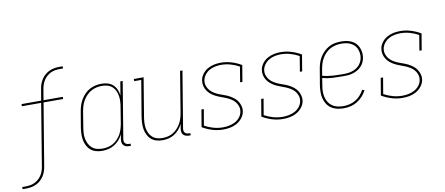

<svg xmlns="http://www.w3.org/2000/svg" viewBox="-91 -1056 3669 1582"><g transform="rotate(-10 1743.5 -265.0)"><path d="M-13 205V187H15Q34 187 53 184Q72 181 90 172.5Q108 164 123.5 150.5Q139 137 150 120Q161 103 167 84.5Q173 66 176 47L261 -469H100V-487H264L280 -580Q283 -601 290 -621.5Q297 -642 309.5 -661Q322 -680 339.5 -695Q357 -710 377 -719Q397 -728 418 -731.5Q439 -735 460 -735H488V-717H460Q441 -717 422 -714Q403 -711 385 -702.5Q367 -694 351.5 -680.5Q336 -667 325.5 -650Q315 -633 308.5 -614.5Q302 -596 299 -577L284 -487H445V-469H281L195 50Q192 71 185 91.5Q178 112 165.5 131Q153 150 136 165Q119 180 98.5 189Q78 198 57 201.5Q36 205 15 205Z M689 8Q662 8 637 1Q612 -6 593 -22Q574 -38 562.5 -60.5Q551 -83 546.5 -108Q542 -133 543 -160Q544 -187 548 -213L570 -343Q574 -368 582 -392.5Q590 -417 603.5 -440Q617 -463 636 -482.5Q655 -502 678.5 -514.5Q702 -527 727 -532.5Q752 -538 778 -538Q805 -538 830 -530.5Q855 -523 873.5 -505.5Q892 -488 902 -464.5Q912 -441 915 -415L934 -530H954L876 -59Q874 -49 875.5 -39.5Q877 -30 883 -23Q889 -16 898 -13Q907 -10 917 -10H928V8H914Q900 8 887.5 4Q875 0 866.5 -9.5Q858 -19 856 -32Q854 -45 856 -59L863 -100Q851 -75 832.5 -54Q814 -33 790.5 -18.5Q767 -4 740.5 2Q714 8 689 8ZM695 -10Q717 -10 740 -15Q763 -20 783.5 -32Q804 -44 821 -62Q838 -80 849.5 -101Q861 -122 867.5 -144Q874 -166 878 -189L899 -319Q903 -342 904.5 -366Q906 -390 902.5 -413Q899 -436 889.5 -456.5Q880 -477 863.5 -492Q847 -507 824.5 -513.5Q802 -520 778 -520Q755 -520 732 -515Q709 -510 687.5 -498Q666 -486 648.5 -468Q631 -450 619 -429Q607 -408 600 -385.5Q593 -363 589 -340L568 -210Q564 -186 562.5 -162Q561 -138 565.5 -115Q570 -92 580.5 -71.5Q591 -51 608 -36.5Q625 -22 648 -16Q671 -10 695 -10Z M1194 8Q1168 8 1143 1Q1118 -6 1099.5 -22Q1081 -38 1069.5 -61Q1058 -84 1054 -109Q1050 -134 1051 -160.5Q1052 -187 1056 -213L1106 -512H1047V-530H1129L1076 -210Q1072 -187 1070.5 -163Q1069 -139 1072.5 -116.5Q1076 -94 1085.5 -73.5Q1095 -53 1111.5 -38Q1128 -23 1150 -16.5Q1172 -10 1196 -10Q1218 -10 1241 -15Q1264 -20 1284.5 -32.5Q1305 -45 1321.5 -63Q1338 -81 1349.5 -101.5Q1361 -122 1367.5 -144Q1374 -166 1378 -189L1434 -530H1454L1376 -59Q1374 -49 1375.5 -39.5Q1377 -30 1383 -23Q1389 -16 1398 -13Q1407 -10 1417 -10H1428V8H1414Q1400 8 1387.5 4Q1375 0 1366.5 -9.5Q1358 -19 1356 -32Q1354 -45 1356 -59L1363 -98Q1351 -75 1333.5 -54Q1316 -33 1293 -18.5Q1270 -4 1244.5 2Q1219 8 1194 8Z M1703 8Q1655 8 1611 -5.5Q1567 -19 1528 -42L1552 -186H1572L1549 -51Q1584 -32 1622.5 -21Q1661 -10 1703 -10Q1728 -10 1753.5 -15Q1779 -20 1802.5 -32Q1826 -44 1843.5 -65.5Q1861 -87 1865 -113Q1869 -136 1862 -158Q1855 -180 1840.5 -196.5Q1826 -213 1807 -224.5Q1788 -236 1767 -244.5Q1746 -253 1725 -260.5Q1704 -268 1684.5 -278Q1665 -288 1647.5 -302Q1630 -316 1618 -334.5Q1606 -353 1600.5 -375Q1595 -397 1599 -421Q1603 -448 1621 -472.5Q1639 -497 1664.5 -511.5Q1690 -526 1718 -532Q1746 -538 1774 -538Q1821 -538 1865 -524.5Q1909 -511 1947 -488L1924 -351H1905L1926 -479Q1892 -498 1853.5 -509Q1815 -520 1774 -520Q1749 -520 1724.5 -515Q1700 -510 1677.5 -497.5Q1655 -485 1638.5 -463.5Q1622 -442 1618 -418Q1614 -394 1621 -372.5Q1628 -351 1642.5 -334Q1657 -317 1676 -305.5Q1695 -294 1715.5 -285.5Q1736 -277 1757.5 -270Q1779 -263 1798.5 -252.5Q1818 -242 1835.5 -228.5Q1853 -215 1865 -196.5Q1877 -178 1883 -155.5Q1889 -133 1885 -110Q1880 -81 1860.5 -56.5Q1841 -32 1815 -17.5Q1789 -3 1760 2.5Q1731 8 1703 8Z M2203 8Q2155 8 2111 -5.5Q2067 -19 2028 -42L2052 -186H2072L2049 -51Q2084 -32 2122.5 -21Q2161 -10 2203 -10Q2228 -10 2253.5 -15Q2279 -20 2302.5 -32Q2326 -44 2343.5 -65.5Q2361 -87 2365 -113Q2369 -136 2362 -158Q2355 -180 2340.5 -196.5Q2326 -213 2307 -224.5Q2288 -236 2267 -244.5Q2246 -253 2225 -260.5Q2204 -268 2184.5 -278Q2165 -288 2147.5 -302Q2130 -316 2118 -334.5Q2106 -353 2100.5 -375Q2095 -397 2099 -421Q2103 -448 2121 -472.5Q2139 -497 2164.5 -511.5Q2190 -526 2218 -532Q2246 -538 2274 -538Q2321 -538 2365 -524.5Q2409 -511 2447 -488L2424 -351H2405L2426 -479Q2392 -498 2353.5 -509Q2315 -520 2274 -520Q2249 -520 2224.5 -515Q2200 -510 2177.5 -497.5Q2155 -485 2138.5 -463.5Q2122 -442 2118 -418Q2114 -394 2121 -372.5Q2128 -351 2142.5 -334Q2157 -317 2176 -305.5Q2195 -294 2215.5 -285.5Q2236 -277 2257.5 -270Q2279 -263 2298.5 -252.5Q2318 -242 2335.5 -228.5Q2353 -215 2365 -196.5Q2377 -178 2383 -155.5Q2389 -133 2385 -110Q2380 -81 2360.5 -56.5Q2341 -32 2315 -17.5Q2289 -3 2260 2.5Q2231 8 2203 8Z M2709 8Q2681 8 2654.5 2Q2628 -4 2606 -18.5Q2584 -33 2570 -55.5Q2556 -78 2549.5 -103.5Q2543 -129 2543.5 -157Q2544 -185 2548 -213L2570 -343Q2574 -369 2582 -394Q2590 -419 2604 -442Q2618 -465 2638 -484.5Q2658 -504 2681.5 -516.5Q2705 -529 2731 -533.5Q2757 -538 2782 -538Q2805 -538 2827 -534Q2849 -530 2868.5 -521Q2888 -512 2903 -496.5Q2918 -481 2926.5 -461.5Q2935 -442 2938 -419.5Q2941 -397 2937 -375Q2934 -355 2925 -336.5Q2916 -318 2901.5 -303Q2887 -288 2869 -278Q2851 -268 2831.5 -262Q2812 -256 2792 -254.5Q2772 -253 2753 -253Q2708 -253 2663.5 -255Q2619 -257 2577 -269L2568 -210Q2563 -185 2562.5 -160Q2562 -135 2567.5 -111.5Q2573 -88 2585.5 -68Q2598 -48 2617 -34.5Q2636 -21 2660 -15.5Q2684 -10 2709 -10Q2735 -10 2761 -16Q2787 -22 2811 -36Q2835 -50 2853.5 -71Q2872 -92 2885 -116L2903 -108Q2889 -82 2868 -59Q2847 -36 2821 -20.5Q2795 -5 2766.5 1.5Q2738 8 2709 8ZM2758 -270Q2775 -270 2792 -272Q2809 -274 2826 -279Q2843 -284 2858.5 -293Q2874 -302 2886.5 -315Q2899 -328 2907 -344.5Q2915 -361 2918 -378Q2921 -397 2918.5 -416.5Q2916 -436 2908.5 -453.5Q2901 -471 2887.5 -484Q2874 -497 2857.5 -505Q2841 -513 2821.5 -516.5Q2802 -520 2782 -520Q2759 -520 2735.5 -515.5Q2712 -511 2690 -499.5Q2668 -488 2650 -470Q2632 -452 2619.5 -430.5Q2607 -409 2600 -386.5Q2593 -364 2589 -340L2580 -287Q2623 -275 2668 -272.5Q2713 -270 2758 -270Z M3203 8Q3155 8 3111 -5.5Q3067 -19 3028 -42L3052 -186H3072L3049 -51Q3084 -32 3122.5 -21Q3161 -10 3203 -10Q3228 -10 3253.5 -15Q3279 -20 3302.5 -32Q3326 -44 3343.5 -65.5Q3361 -87 3365 -113Q3369 -136 3362 -158Q3355 -180 3340.5 -196.5Q3326 -213 3307 -224.5Q3288 -236 3267 -244.5Q3246 -253 3225 -260.5Q3204 -268 3184.5 -278Q3165 -288 3147.5 -302Q3130 -316 3118 -334.5Q3106 -353 3100.5 -375Q3095 -397 3099 -421Q3103 -448 3121 -472.5Q3139 -497 3164.5 -511.5Q3190 -526 3218 -532Q3246 -538 3274 -538Q3321 -538 3365 -524.5Q3409 -511 3447 -488L3424 -351H3405L3426 -479Q3392 -498 3353.5 -509Q3315 -520 3274 -520Q3249 -520 3224.5 -515Q3200 -510 3177.5 -497.5Q3155 -485 3138.5 -463.5Q3122 -442 3118 -418Q3114 -394 3121 -372.5Q3128 -351 3142.5 -334Q3157 -317 3176 -305.5Q3195 -294 3215.5 -285.5Q3236 -277 3257.5 -270Q3279 -263 3298.5 -252.5Q3318 -242 3335.5 -228.5Q3353 -215 3365 -196.5Q3377 -178 3383 -155.5Q3389 -133 3385 -110Q3380 -81 3360.5 -56.5Q3341 -32 3315 -17.5Q3289 -3 3260 2.5Q3231 8 3203 8Z"/></g></svg>

Font: Iosevka Slab Thin
Style: Italic
Weight: 100
Italic angle: -9°
Monospace: yes
Designer: Belleve Invis
Foundry: Belleve Invis
Version: Version 11.1.1; ttfautohint (v1.8.3)